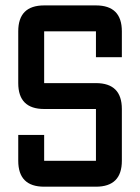

<svg xmlns="http://www.w3.org/2000/svg" viewBox="-20 -704 528 724"><path d="M48.8 -195.3H146.5V-97.7H341.8V-293H146.5Q48.8 -293 48.8 -390.6V-585.9Q48.8 -683.6 146.5 -683.6H341.8Q439.5 -683.6 439.5 -585.9V-488.3H341.8V-585.9H146.5V-390.6H341.8Q439.5 -390.6 439.5 -293V-97.7Q439.5 0 341.8 0H146.5Q48.8 0 48.8 -97.7Z"/></svg>

Font: BabelStone Runic Staveless Rule
Style: Regular
Weight: 400
Designer: Andrew West
Foundry: BabelStone
Version: Version 3.002 March 14, 2022